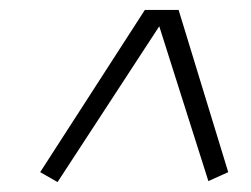

<svg xmlns="http://www.w3.org/2000/svg" viewBox="-20 -623 506 387"><path d="M400 -258 301 -570 96 -256 61 -276 272 -603H340L440 -276Z"/></svg>

Font: Grenze Light
Style: Italic
Weight: 300
Italic angle: -10°
Designer: Renata Polastri
Foundry: Omnibus-Type
Version: Version 1.002; ttfautohint (v1.8)